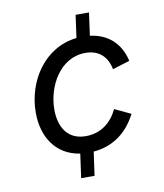

<svg xmlns="http://www.w3.org/2000/svg" viewBox="-81 -667 722 847"><g transform="rotate(-10 280.0 -244.0)"><path d="M214 113H274L289 7C370 0.5 439 -43 482 -128L410 -162C383 -105 335 -66 267 -66C184 -66 150 -129 150 -205C150 -308 213 -428 328 -428C390 -428 425 -392 436 -336L513 -360C494.5 -442 439 -489.5 361 -499L375 -601H315L301 -499.5C156.5 -484 67 -348 67 -206C67 -97.5 121.5 -10.5 229 5.5Z"/></g></svg>

Font: HK Grotesk
Style: Italic
Weight: 400
Italic angle: -16°
Designer: Alfredo Marco Pradil
Foundry: Hanken Design Co.
Version: Version 3.001;FEAKit 1.0